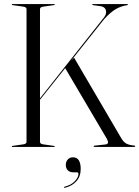

<svg xmlns="http://www.w3.org/2000/svg" viewBox="-20 -720 682 941"><path d="M176 -25Q176 -14.5 192 -12.5L244.5 -5Q248.5 -4.5 248.5 -2.5Q248.5 0 245 0H41Q37.5 0 37.5 -2.5Q37.5 -4.5 41.5 -5L94 -12.5Q110 -14.5 110 -25V-675Q110 -685.5 94 -687.5L41.5 -695Q37.5 -695.5 37.5 -697.5Q37.5 -700 41 -700H245Q248.5 -700 248.5 -697.5Q248.5 -695.5 244.5 -695L192 -687.5Q176 -685.5 176 -675V-238L484.5 -628Q503 -648.5 499.8 -666.5Q496.5 -684.5 477 -689L435.5 -695Q432 -696 432 -698Q432 -700 435 -700H604Q606.5 -700 606.5 -697.5Q606.5 -695 603.5 -694.5Q574 -690.5 547.8 -675.5Q521.5 -660.5 490 -625.5L327.5 -421.5L343 -437.5L573.5 -44Q584 -25.5 597.5 -17.2Q611 -9 638.5 -6.5Q642.5 -6 642.5 -3Q642.5 0 638.5 0H441.5Q439 0 439 -3Q439 -5.5 442.5 -6L497 -12Q518 -14.5 503.5 -40L299.5 -386L176 -231ZM340.5 124.5Q321 124.5 311.8 114.2Q302.5 104 302.5 89Q302.5 72 312.2 61.5Q322 51 337.5 51Q375.5 51 375.5 108Q375.5 145 354.2 168.5Q333 192 299 200Q295 201.5 294 199Q293 196 296.5 195Q328 187.5 346.2 168.5Q364.5 149.5 364.5 132.5Q364.5 124.5 357.5 124.5Z"/></svg>

Font: Fraunces 144pt S000 Light
Style: Regular
Weight: 300
Version: Version 1.000; ttfautohint (v1.8.3)